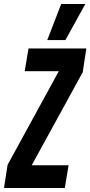

<svg xmlns="http://www.w3.org/2000/svg" viewBox="-52 -943 453 963"><path d="M-32 0 -14 -116 243 -586H72L91 -700H381L363 -581L107 -114H292L273 0ZM185 -742 255 -923H376L276 -742Z"/></svg>

Font: Georama ExtraCondensed
Style: Bold Italic
Weight: 700
Width: 2
Italic angle: -9°
Designer: Jean-Baptiste Levee
Foundry: Production Type
Version: Version 1.000